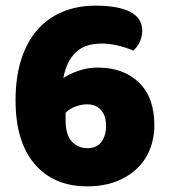

<svg xmlns="http://www.w3.org/2000/svg" viewBox="-20 -643 598 679"><path d="M451 -464Q424 -476 394.5 -482.5Q365 -489 340 -489Q280 -489 247.5 -457.5Q215 -426 204 -367Q224 -381 257 -392.5Q290 -404 325 -404Q417 -404 471.5 -351Q526 -298 526 -199Q526 -156 511 -117Q496 -78 466 -48.5Q436 -19 391.5 -1.5Q347 16 288 16Q170 16 102.5 -63Q35 -142 35 -288Q35 -371 55.5 -434Q76 -497 113.5 -539Q151 -581 203 -602Q255 -623 318 -623Q398 -623 440.5 -601Q483 -579 483 -534Q483 -513 473.5 -493.5Q464 -474 451 -464ZM355 -198Q355 -233 337.5 -253.5Q320 -274 287 -274Q268 -274 246.5 -266Q225 -258 212 -244V-219Q212 -165 234.5 -142Q257 -119 289 -119Q322 -119 338.5 -141Q355 -163 355 -198Z"/></svg>

Font: Baloo 2 Latin ExtraBold
Style: Regular
Weight: 400
Designer: Sarang Kulkarni and Ek Type
Foundry: Ek Type
Version: Version 1.001